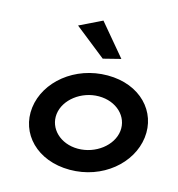

<svg xmlns="http://www.w3.org/2000/svg" viewBox="-113 -854 897 966"><g transform="rotate(15 336.0 -371.5)"><path d="M444 -593 307 -756 190 -699 353 -570ZM201 -241C210 -318 293 -382 384 -382C476 -382 542 -318 533 -241C524 -164 441 -100 349 -100C258 -100 192 -164 201 -241ZM74 -241C57 -103 166 13 337 13C507 13 643 -103 660 -241C677 -379 570 -495 400 -495C229 -495 91 -379 74 -241Z"/></g></svg>

Font: Bluebird
Style: ExtObl
Weight: 400
Designer: Jasper
Foundry: Cannot Into Space Fonts
Version: Version 0.98